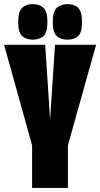

<svg xmlns="http://www.w3.org/2000/svg" viewBox="-22 -919 490 939"><path d="M135 0V-208L-2 -700H199L223 -334L247 -700H448L310 -208V0ZM308 -725Q277 -725 256.5 -742Q236 -759 236 -811Q236 -864 256.5 -881.5Q277 -899 308 -899Q340 -899 359.5 -881.5Q379 -864 379 -811Q379 -759 359.5 -742Q340 -725 308 -725ZM138 -725Q107 -725 87 -742Q67 -759 67 -811Q67 -864 87 -881.5Q107 -899 138 -899Q170 -899 190 -881.5Q210 -864 210 -811Q210 -759 190 -742Q170 -725 138 -725Z"/></svg>

Font: Georama ExtraCondensed Black
Style: Regular
Weight: 900
Width: 2
Designer: Jean-Baptiste Levee
Foundry: Production Type
Version: Version 1.000